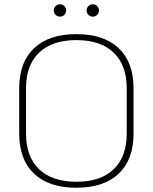

<svg xmlns="http://www.w3.org/2000/svg" viewBox="-20 -870 716 900"><path d="M70 -244V-456Q70 -578 139.5 -644Q209 -710 338 -710Q467 -710 536.5 -644Q606 -578 606 -456V-244Q606 -122 536.5 -56Q467 10 338 10Q209 10 139.5 -56Q70 -122 70 -244ZM574 -244V-456Q574 -565 512.5 -623.5Q451 -682 338 -682Q225 -682 163.5 -623.5Q102 -565 102 -456V-244Q102 -135 163.5 -76.5Q225 -18 338 -18Q451 -18 512.5 -76.5Q574 -135 574 -244ZM232 -821Q232 -833 240.5 -841.5Q249 -850 261 -850Q273 -850 281.5 -841.5Q290 -833 290 -821Q290 -809 281.5 -800.5Q273 -792 261 -792Q249 -792 240.5 -800.5Q232 -809 232 -821ZM386 -821Q386 -833 394.5 -841.5Q403 -850 415 -850Q427 -850 435.5 -841.5Q444 -833 444 -821Q444 -809 435.5 -800.5Q427 -792 415 -792Q403 -792 394.5 -800.5Q386 -809 386 -821Z"/></svg>

Font: KoHo ExtraLight
Style: Regular
Weight: 275
Version: Version 1.000; ttfautohint (v1.6)